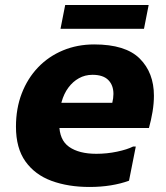

<svg xmlns="http://www.w3.org/2000/svg" viewBox="-20 -740 666 771"><path d="M339.3 10.8Q253.9 10.8 187.1 -13.7Q120.3 -38.3 82.2 -91.7Q44.1 -145.2 44.1 -231.2Q44.1 -304.6 67.4 -365Q90.7 -425.3 132.7 -469.3Q174.7 -513.3 232.5 -537.5Q290.2 -561.6 358.1 -561.6Q484.1 -561.6 541.1 -504.8Q598.1 -448 598.1 -355.6Q598.1 -324.7 592.5 -290.9Q586.8 -257.2 578.1 -226H152.9V-327.2H430.9Q433.2 -336.4 434.3 -345.4Q435.5 -354.4 435.5 -362.8Q435.5 -397.9 414.8 -418.7Q394.2 -439.6 351.3 -439.6Q321.5 -439.6 297 -425.9Q272.4 -412.3 254.5 -388.1Q236.5 -363.9 227.2 -330.3Q217.9 -296.7 217.9 -256.8V-242.4Q217.9 -177.9 257.6 -150.2Q297.3 -122.4 366.9 -122.4Q409.5 -122.4 450.2 -131Q490.8 -139.6 514.5 -151.6H525.3L498.1 -14.4Q465.7 -2.4 425.5 4.2Q385.2 10.8 339.3 10.8ZM241.8 -720H577L558.2 -624.4H223Z"/></svg>

Font: Kufam
Style: Italic
Weight: 400
Italic angle: -11°
Designer: Artur Schmal
Foundry: Original Type
Version: Version 1.301; ttfautohint (v1.8.3)